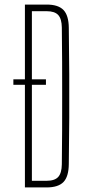

<svg xmlns="http://www.w3.org/2000/svg" viewBox="-20 -820 374 840"><path d="M38.5 -473H181V-449H38.5ZM89 0V-800H184.5Q235 -800 257.8 -776.2Q280.5 -752.5 281 -698Q282.5 -591.5 283 -495.5Q283.5 -399.5 283 -304Q282.5 -208.5 281 -102.5Q280.5 -47.5 257.8 -23.8Q235 0 183.5 0ZM119.5 -29H183.5Q219.5 -29 234.8 -46Q250 -63 250.5 -101Q251.5 -176 251.8 -250.8Q252 -325.5 252 -400Q252 -474.5 251.8 -549.5Q251.5 -624.5 250.5 -699.5Q250 -737.5 234.8 -754.2Q219.5 -771 184.5 -771H119.5Z"/></svg>

Font: Big Shoulders Display ExtraLight
Style: Regular
Weight: 250
Designer: Patric King
Foundry: XO Type Co
Version: Version 2.002